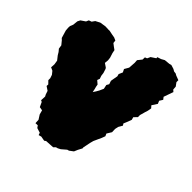

<svg xmlns="http://www.w3.org/2000/svg" viewBox="-130 -656 811 813"><g transform="rotate(30 276.0 -249.5)"><path d="M228 29 189 21 181 24 162 15H149L148 4L129 -8L125 -19L112 -22L116 -41L109 -63V-83L94 -90L90 -113L84 -118L91 -140L89 -149L88 -166L74 -182L77 -191L68 -207L71 -218L70 -234L63 -250L51 -260L57 -278L59 -297L50 -318L46 -332L40 -345L42 -362L33 -382L28 -390L27 -426L30 -442L33 -451L42 -463L50 -484L59 -494L82 -502L90 -512L103 -513L115 -523L137 -528L164 -525L183 -519L188 -518L206 -509L219 -503L230 -494L228 -481L238 -468L247 -457L246 -442L247 -420L245 -406L239 -390L252 -375L254 -370L255 -350L253 -335L254 -321L247 -311L258 -295L257 -284V-273L256 -257L271 -271L277 -277L290 -293L291 -312L300 -321L299 -337L304 -348L313 -367V-378L325 -393L322 -408L338 -424L348 -453L351 -468L370 -482L374 -495L384 -496L394 -508L418 -516L419 -522L437 -523L453 -527L477 -523H487L503 -513L511 -505L521 -501L527 -495L545 -482L542 -471L549 -453L546 -437L552 -428L526 -390L531 -378L518 -366L520 -352L499 -333L505 -321L498 -306L491 -295L478 -273L475 -261L458 -251V-238L445 -220L435 -207L438 -198L423 -183L416 -169L412 -151L394 -134L396 -122L386 -108L376 -96L362 -79L354 -65L339 -35L338 -29L324 -14L313 0L293 8H285L260 20L247 23H238Z"/></g></svg>

Font: Winky Rough Black
Style: Italic
Weight: 900
Italic angle: -8.97852°
Designer: Simon Atzbach
Foundry: typofactur
Version: Version 1.206; ttfautohint (v1.8.4.7-5d5b)